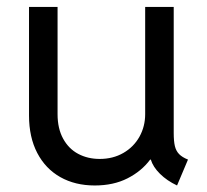

<svg xmlns="http://www.w3.org/2000/svg" viewBox="-20 -538 610 565"><path d="M65.4 -198.2V-517.6H149.4V-202.1Q149.4 -159.7 165.8 -129.9Q182.1 -100.1 210.2 -85.2Q238.3 -70.3 273.4 -70.3Q312.5 -70.3 343 -87.9Q373.5 -105.5 390.4 -135.7Q407.2 -166 407.2 -202.1V-517.6H491.2V-146.5Q491.2 -122.6 494.6 -108.2Q498 -93.8 507.1 -84.5Q516.1 -75.2 533.2 -68.4L501 7.8Q471.2 -6.3 450.7 -26.6Q430.2 -46.9 423.8 -68.4H421.9Q396.5 -34.2 355.2 -13.2Q314 7.8 258.8 7.8Q201.2 7.8 157.5 -16.8Q113.8 -41.5 89.6 -87.9Q65.4 -134.3 65.4 -198.2Z"/></svg>

Font: Reddit Sans Fudge
Style: Regular
Weight: 400
Designer: Stephen Hutchings
Foundry: Reddit
Version: Version 1.011